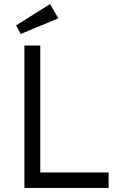

<svg xmlns="http://www.w3.org/2000/svg" viewBox="-20 -924 606 944"><path d="M100 0V-700H178V-76H514V0ZM82 -757 59 -799 226 -904 267 -834Z"/></svg>

Font: Our Lexend Light
Style: Regular
Weight: 300
Designer: Bonnie Shaver-Troup, Thomas Jockin
Foundry: Lexend
Version: Version 1.007